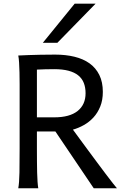

<svg xmlns="http://www.w3.org/2000/svg" viewBox="-20 -1011 677 1031"><path d="M178.2 -212.4Q178.2 -176.3 178.5 -144Q178.7 -111.8 179.4 -84.5Q180.2 -57.1 181.6 -35.6Q183.1 -14.2 185.5 0H78.1Q83.5 -29.3 84.5 -84.7Q85.4 -140.1 85.4 -212.4V-558.1Q85.4 -592.3 84.7 -621.8Q84 -651.4 82.5 -674.8Q81.1 -698.2 78.1 -712.9Q103.5 -713.9 134.3 -715.3Q160.6 -716.3 196.8 -717Q232.9 -717.8 275.9 -717.8Q333 -717.8 380.1 -706.3Q427.2 -694.8 460.9 -670.7Q494.6 -646.5 513.4 -608.4Q532.2 -570.3 532.2 -517.6Q532.2 -473.1 518.3 -439Q504.4 -404.8 481.7 -380.1Q459 -355.5 430.2 -339.4Q401.4 -323.2 371.6 -314.9Q386.2 -294.9 407.5 -265.9Q428.7 -236.8 452.9 -204.3Q477.1 -171.9 501.7 -138.4Q526.4 -105 547.9 -76.7Q569.3 -48.3 585.4 -27.8Q601.6 -7.3 607.9 0H483.4L277.3 -305.2H178.2ZM178.2 -380.9H271Q354 -380.9 396.7 -415Q439.5 -449.2 439.5 -510.3Q439.5 -541.5 429.9 -565.7Q420.4 -589.8 400.1 -606.2Q379.9 -622.6 347.9 -631.1Q315.9 -639.6 271 -639.6Q245.1 -639.6 221.4 -638.9Q197.8 -638.2 178.2 -637.2ZM493.2 -991.2 288.1 -781.2H210L380.9 -991.2Z"/></svg>

Font: Andika Viet
Style: Regular
Weight: 400
Designer: Victor Gaultney, Annie Olsen, Julie Remington, Don Collingsworth, Eric Hays, Becca Hirsbrunner
Foundry: SIL International
Version: Version 5.000